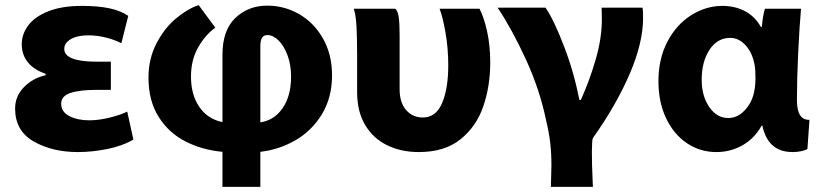

<svg xmlns="http://www.w3.org/2000/svg" viewBox="-20 -530 3204 750"><path d="M65 -357Q65 -397 90.5 -431Q116 -465 169 -486Q222 -507 300 -507Q361 -507 405.5 -498Q450 -489 481 -468L454 -361Q430 -374 395 -383Q360 -392 325 -392Q282 -392 256.5 -377Q231 -362 231 -339Q231 -289 359 -289H413V-179H358Q292 -179 255.5 -167Q219 -155 219 -125Q219 -93 251 -76.5Q283 -60 329 -60Q364 -60 406 -70Q448 -80 477 -94L501 15Q459 40 399.5 52Q340 64 284 64Q184 64 111.5 22.5Q39 -19 39 -106Q39 -154 73.5 -189.5Q108 -225 158 -236V-242Q113 -257 89 -286.5Q65 -316 65 -357Z M726 -231Q726 -160 758.5 -112.5Q791 -65 849 -53V-316Q849 -412 899.5 -460Q950 -508 1024 -508Q1091 -508 1149 -474.5Q1207 -441 1242 -379Q1277 -317 1277 -236Q1277 -148 1237 -83Q1197 -18 1133 18.5Q1069 55 997 63V200H849V63Q771 56 705.5 23Q640 -10 600 -73Q560 -136 560 -227Q560 -300 591 -360Q622 -420 667.5 -458Q713 -496 756 -510L821 -422Q781 -393 753.5 -344Q726 -295 726 -231ZM1117 -231Q1117 -276 1103.5 -313Q1090 -350 1068.5 -371.5Q1047 -393 1025 -393Q1010 -393 1003.5 -382.5Q997 -372 997 -349V-52Q1051 -60 1084 -107.5Q1117 -155 1117 -231Z M1895 -286Q1895 -194 1868 -115Q1841 -36 1779 14Q1717 64 1616 64Q1547 64 1492.5 37.5Q1438 11 1406.5 -41.5Q1375 -94 1375 -170V-313Q1375 -383 1372.5 -427.5Q1370 -472 1362 -496H1524Q1534 -487 1537.5 -463.5Q1541 -440 1541 -392V-182Q1541 -129 1566.5 -100Q1592 -71 1632 -71Q1683 -71 1707 -127.5Q1731 -184 1731 -275Q1731 -342 1720 -404Q1709 -466 1697 -496H1853Q1870 -464 1882.5 -408.5Q1895 -353 1895 -286Z M2134 116Q2134 70 2129.5 29.5Q2125 -11 2113 -61Q2088 -181 2034.5 -297.5Q1981 -414 1924 -500H2111Q2144 -452 2183.5 -348.5Q2223 -245 2243 -140H2249Q2283 -215 2307 -298Q2331 -381 2331 -454Q2331 -475 2330.5 -485Q2330 -495 2330 -500H2490Q2492 -492 2492 -460Q2492 -363 2440 -242Q2388 -121 2299 5Q2295 10 2294 16.5Q2293 23 2293 30L2292 64Q2292 113 2295 176L2296 200H2132Q2134 138 2134 116Z M3093 -139Q3093 -60 3142 -62L3134 52Q3126 57 3110 60.5Q3094 64 3076 64Q2980 64 2958 -39H2955Q2927 11 2880.5 37.5Q2834 64 2778 64Q2715 64 2663.5 29.5Q2612 -5 2582 -68Q2552 -131 2552 -213Q2552 -301 2587.5 -368Q2623 -435 2680.5 -471Q2738 -507 2802 -507Q2851 -507 2890 -486.5Q2929 -466 2952 -425H2956Q2960 -471 2968 -496H3109Q3103 -429 3098 -325.5Q3093 -222 3093 -139ZM2825 -69Q2861 -69 2889.5 -99.5Q2918 -130 2926 -172Q2931 -195 2931 -226Q2931 -259 2928 -274Q2920 -322 2893.5 -352Q2867 -382 2832 -382Q2782 -382 2751.5 -335.5Q2721 -289 2721 -219V-218Q2721 -155 2750.5 -112Q2780 -69 2825 -69Z"/></svg>

Font: Gmarket Sans TTF Bold
Style: Regular
Weight: 700
Designer: Creative Director : Sungho Lee; Art Director : Kiwoong Choi; Project Manager : Sori Yang, Jongwook Yoon; Font Designer :
Foundry: Sandoll Inc.
Version: Version 1.000;hotconv 1.0.109;makeotfexe 2.5.65596